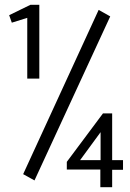

<svg xmlns="http://www.w3.org/2000/svg" viewBox="-20 -706 540 796"><path d="M93 -380H143V-686H106L18 -643L29 -612L93 -632ZM123 42 437 -638 389 -665 76 16ZM396 70H445V-2H490V-42H445V-236H407L257 -35V-3H396ZM312 -42 397 -158V-42Z"/></svg>

Font: Inconsolata Thin
Style: Regular
Weight: 100
Monospace: yes
Designer: Raph Levien, Cyreal, Brenton Simpson
Foundry: Raph Levien, Cyreal, Google
Version: Version 3.100